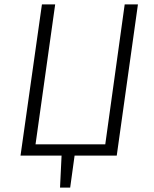

<svg xmlns="http://www.w3.org/2000/svg" viewBox="-20 -705 696 870"><path d="M509 0H318L298 145H252L259 0H73L170 -685H230L141 -51H457L545 -685H605Z"/></svg>

Font: FiraGO Light
Style: Italic
Weight: 300
Italic angle: -8°
Designer: bBox Type GmbH
Foundry: bBox Type GmbH
Version: Version 1.001